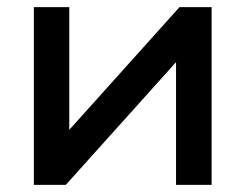

<svg xmlns="http://www.w3.org/2000/svg" viewBox="-20 -520 690 540"><path d="M75.2 0V-500H174.8V-154.8L484.9 -500H575.2V0H475.1V-345.2L165 0Z"/></svg>

Font: Optician Sans
Style: Regular
Weight: 400
Designer: Fábio Duarte Martins, Simen Schikulski
Version: Version 1.002